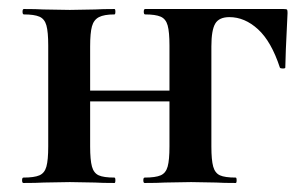

<svg xmlns="http://www.w3.org/2000/svg" viewBox="-20 -406 683 426"><path d="M301 -12Q325 -12 336.5 -17Q348 -22 352 -36.5Q356 -51 356 -81V-305Q356 -335 352 -349.5Q348 -364 336.5 -369Q325 -374 302 -374Q299 -374 299 -380Q299 -386 302 -386H609Q616 -386 617 -384.5Q618 -383 618 -377Q613 -277 613 -256Q613 -254 607.5 -254Q602 -254 601 -256Q582 -314 552.5 -341Q523 -368 489 -368Q466 -368 457.5 -353.5Q449 -339 449 -303V-81Q449 -51 453 -36.5Q457 -22 468 -17Q479 -12 503 -12Q505 -12 505 -6Q505 0 503 0Q475 0 460 -1L404 -2L346 -1Q330 0 301 0Q298 0 298 -6Q298 -12 301 -12ZM32 -12Q56 -12 67.5 -17Q79 -22 83 -36.5Q87 -51 87 -81V-305Q87 -335 83 -349.5Q79 -364 67.5 -369Q56 -374 33 -374Q30 -374 30 -380Q30 -386 33 -386Q61 -386 76 -385L135 -384L191 -385Q207 -386 234 -386Q236 -386 236 -380Q236 -374 234 -374Q211 -374 199.5 -368Q188 -362 184 -347.5Q180 -333 180 -303V-81Q180 -51 184 -36.5Q188 -22 199 -17Q210 -12 234 -12Q236 -12 236 -6Q236 0 234 0Q206 0 191 -1L135 -2L77 -1Q61 0 32 0Q29 0 29 -6Q29 -12 32 -12ZM132 -205H401V-181H132Z"/></svg>

Font: Cormorant Garamond
Style: Bold
Weight: 700
Designer: Christian Thalmann (Catharsis Fonts)
Foundry: Catharsis Fonts
Version: Version 4.000